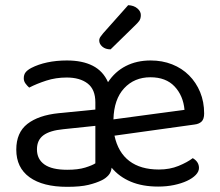

<svg xmlns="http://www.w3.org/2000/svg" viewBox="-20 -709 851 743"><path d="M239 -475Q299 -475 339 -454.5Q379 -434 398 -391Q425 -432 467 -453.5Q509 -475 563 -475Q608 -475 646 -460Q684 -445 711.5 -417.5Q739 -390 754.5 -352.5Q770 -315 770 -270Q770 -248 760 -238.5Q750 -229 732 -227L423 -184Q437 -119 480.5 -86Q524 -53 595 -53Q637 -53 671 -67Q705 -81 726 -97Q750 -83 750 -59Q750 -45 737.5 -32Q725 -19 703.5 -9Q682 1 653.5 7Q625 13 592 13Q531 13 486 -6Q441 -25 412 -60Q410 -42 399.5 -30.5Q389 -19 375 -12Q353 -1 322 6.5Q291 14 240 14Q146 14 94.5 -23Q43 -60 43 -130Q43 -196 86 -229.5Q129 -263 207 -271L349 -285V-313Q349 -363 319 -386Q289 -409 238 -409Q196 -409 159 -397Q122 -385 93 -370Q85 -377 78.5 -386Q72 -395 72 -406Q72 -420 79 -429Q86 -438 101 -446Q128 -460 163 -467.5Q198 -475 239 -475ZM240 -52Q282 -52 309.5 -60.5Q337 -69 349 -77V-222L225 -209Q173 -204 148 -185.5Q123 -167 123 -131Q123 -93 152 -72.5Q181 -52 240 -52ZM562 -410Q500 -410 460.5 -367.5Q421 -325 419 -247L694 -284Q689 -339 655.5 -374.5Q622 -410 562 -410ZM476 -689Q498 -688 511.5 -676.5Q525 -665 525 -651Q525 -637 519 -628.5Q513 -620 499 -607L408 -518Q388 -518 376 -528.5Q364 -539 364 -552Q364 -560 369 -567Q374 -574 379 -580Z"/></svg>

Font: Baloo Thambi 2
Style: Regular
Weight: 400
Designer: Aadarsh Rajan and Ek Type
Foundry: Ek Type
Version: Version 1.640;hotconv 1.0.111;makeotfexe 2.5.65597; ttfautoh